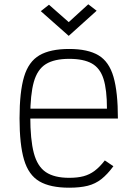

<svg xmlns="http://www.w3.org/2000/svg" viewBox="-20 -860 640 894"><path d="M302 14Q214 14 163.5 -15.5Q113 -45 92 -116Q71 -187 71 -309Q71 -432 92 -502.5Q113 -573 163.5 -602.5Q214 -632 302 -632Q389 -632 438.5 -602.5Q488 -573 508.5 -502Q529 -431 529 -308H100V-354H478Q478 -442 462 -492.5Q446 -543 407.5 -564.5Q369 -586 302 -586Q233 -586 193.5 -561.5Q154 -537 137.5 -478.5Q121 -420 121 -318Q121 -210 137.5 -147.5Q154 -85 193.5 -58.5Q233 -32 302 -32Q341 -32 369 -39.5Q397 -47 420.5 -64.5Q444 -82 468 -113L508 -86Q480 -48 452 -26Q424 -4 388.5 5Q353 14 302 14ZM300 -693 170 -808 208 -838 300 -757 391 -840 430 -810Z"/></svg>

Font: Victor Mono Thin
Style: Regular
Weight: 100
Monospace: yes
Designer: Rune Bjørnerås
Version: Version 1.561;gftools[0.9.30]